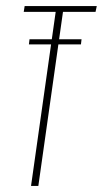

<svg xmlns="http://www.w3.org/2000/svg" viewBox="-20 -611 338 631"><path d="M82 0 163 -572H58L61 -591H298L294 -572H187L106 0ZM75 -465 77 -482H248L246 -465Z"/></svg>

Font: Alumni Sans Thin Thin
Style: Italic
Weight: 250
Italic angle: -8°
Version: Version 1.016